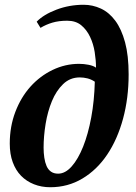

<svg xmlns="http://www.w3.org/2000/svg" viewBox="-20 -774 570 806"><path d="M21 -171Q21 -243 44.5 -304.5Q68 -366 108 -410.5Q148 -455 201 -480.5Q254 -506 312 -506Q332 -506 352 -502Q372 -498 383 -490Q383 -521 377.5 -555.5Q372 -590 358 -619.5Q344 -649 321 -668Q298 -687 262 -687Q227 -687 200 -679Q173 -671 150 -657L134 -683Q163 -713 217 -733.5Q271 -754 331 -754Q369 -754 403.5 -738Q438 -722 464 -687Q490 -652 505 -596.5Q520 -541 520 -462Q520 -362 496.5 -275.5Q473 -189 430 -125Q387 -61 326 -24.5Q265 12 191 12Q154 12 122.5 -0.5Q91 -13 68.5 -36Q46 -59 33.5 -93Q21 -127 21 -171ZM315 -449Q274 -449 245 -421Q216 -393 198 -349.5Q180 -306 171.5 -254Q163 -202 163 -154Q163 -132 166 -112Q169 -92 175.5 -77Q182 -62 194 -53.5Q206 -45 224 -45Q254 -45 281 -75.5Q308 -106 329 -158.5Q350 -211 363 -281Q376 -351 378 -431Q363 -441 347 -445Q331 -449 315 -449Z"/></svg>

Font: PT Serif
Style: Bold Italic
Weight: 700
Italic angle: -12°
Designer: A.Korolkova, O.Umpeleva, V.Yefimov
Foundry: ParaType Ltd
Version: Version 1.000W OFL